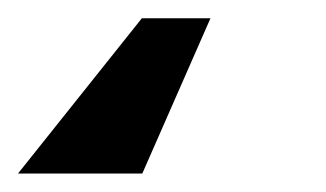

<svg xmlns="http://www.w3.org/2000/svg" viewBox="-45 25 355 209"><path d="M184.1 44.9 109.9 213.9H-25.4L109.4 44.9Z"/></svg>

Font: Inter 16pt
Style: Bold Italic
Weight: 700
Italic angle: -9.3988°
Version: Version 4.001;git-66647c0bb